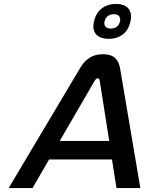

<svg xmlns="http://www.w3.org/2000/svg" viewBox="-20 -954 756 974"><path d="M386 -608 24 0H145L229 -145H548L571 0H692L589 -608C581 -651 559 -679 502 -679C445 -679 411 -651 386 -608ZM283 -239 460 -544C467 -555 473 -557 476 -557C479 -557 485 -555 486 -544L534 -239ZM456 -843C445 -790 472 -757 532 -757C590 -757 630 -790 641 -843L642 -846C654 -900 627 -934 569 -934C509 -934 469 -900 457 -846ZM510 -844 511 -846C515 -868 533 -882 558 -882C582 -882 593 -868 589 -846L588 -844C584 -823 566 -809 542 -809C518 -809 506 -823 510 -844Z"/></svg>

Font: LT Wave Text Medium Italic
Style: Regular
Weight: 500
Designer: Daniel Lyons
Version: Version 2.5 (Glyphs App)